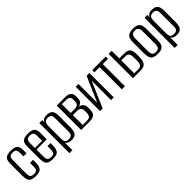

<svg xmlns="http://www.w3.org/2000/svg" viewBox="220 -1570 2752 2752"><g transform="rotate(-45 1596.0 -194.0)"><path d="M180 9Q131 9 100 -2.5Q69 -14 55 -44.5Q41 -75 41 -134V-378Q41 -451 72.5 -477.5Q104 -504 177 -504Q248 -504 279.5 -478Q311 -452 311 -382V-317H249V-384Q249 -427 235 -446.5Q221 -466 177 -466Q133 -466 118 -446.5Q103 -427 103 -384V-118Q103 -70 118 -50.5Q133 -31 179 -31Q221 -31 235 -50Q249 -69 249 -118V-185H311V-134Q311 -77 297 -46Q283 -15 254 -3Q225 9 180 9Z M528 9Q478 9 447 -2.5Q416 -14 402 -45Q388 -76 388 -135V-382Q388 -452 419.5 -478Q451 -504 524 -504Q595 -504 626.5 -478Q658 -452 658 -382V-254H450V-114Q450 -66 465 -47.5Q480 -29 526 -29Q568 -29 582 -47Q596 -65 596 -114V-178H658V-136Q658 -78 644 -46.5Q630 -15 601.5 -3Q573 9 528 9ZM450 -286H596V-384Q596 -426 582 -445Q568 -464 524 -464Q480 -464 465 -445Q450 -426 450 -384Z M747 116V-495H805L807 -451Q816 -472 836 -487Q856 -502 902 -502Q949 -502 974 -486Q999 -470 1009 -442Q1019 -414 1019 -377V-133Q1019 -92 1010 -60Q1001 -28 976 -10.5Q951 7 902 7Q864 7 841.5 -5Q819 -17 808 -35V116ZM883 -31Q911 -31 926 -39Q941 -47 948 -60.5Q955 -74 956 -90.5Q957 -107 957 -126V-367Q957 -386 956 -402.5Q955 -419 948 -433Q941 -447 926 -455Q911 -463 883 -463Q855 -463 840 -453Q825 -443 818 -426.5Q811 -410 810 -391Q809 -372 809 -355V-119Q809 -95 813.5 -74.5Q818 -54 833.5 -42.5Q849 -31 883 -31Z M1101 0V-495H1278Q1329 -495 1360 -471.5Q1391 -448 1391 -395V-358Q1391 -311 1364.5 -285.5Q1338 -260 1294 -259V-261Q1339 -261 1369 -235.5Q1399 -210 1399 -153V-122Q1399 -72 1383 -45.5Q1367 -19 1337.5 -9.5Q1308 0 1269 0ZM1167 -35H1254Q1278 -35 1295.5 -41.5Q1313 -48 1322.5 -66.5Q1332 -85 1332 -121V-160Q1332 -190 1320.5 -206Q1309 -222 1290.5 -228.5Q1272 -235 1248 -235H1167ZM1167 -278H1247Q1288 -278 1308.5 -296Q1329 -314 1329 -353V-395Q1329 -425 1309.5 -441Q1290 -457 1261 -457H1167Z M1484 0V-494H1540V-114L1706 -494H1762V0H1707V-394Q1664 -295 1622.5 -197Q1581 -99 1537 0Z M1925 0V-449H1820V-495H2095V-449H1988V0Z M2151 0V-493H2213V-339H2312Q2358 -339 2384 -325Q2410 -311 2421 -283Q2432 -255 2432 -214V-164Q2432 -122 2426 -91Q2420 -60 2406 -40Q2392 -20 2368 -10Q2344 0 2306 0ZM2213 -36H2294Q2327 -36 2343 -48.5Q2359 -61 2364.5 -83Q2370 -105 2370 -132V-202Q2370 -228 2365.5 -250Q2361 -272 2345 -285.5Q2329 -299 2294 -299H2213Z M2651 7Q2605 7 2574.5 -5.5Q2544 -18 2529.5 -50Q2515 -82 2515 -138V-369Q2515 -441 2546.5 -472Q2578 -503 2651 -503Q2724 -503 2755.5 -473Q2787 -443 2787 -369V-138Q2787 -82 2773 -50.5Q2759 -19 2729 -6Q2699 7 2651 7ZM2651 -32Q2691 -32 2708 -52Q2725 -72 2725 -125V-372Q2725 -421 2709 -442.5Q2693 -464 2651 -464Q2612 -464 2594.5 -443.5Q2577 -423 2577 -372V-125Q2577 -73 2594.5 -52.5Q2612 -32 2651 -32Z M2880 116V-495H2938L2940 -451Q2949 -472 2969 -487Q2989 -502 3035 -502Q3082 -502 3107 -486Q3132 -470 3142 -442Q3152 -414 3152 -377V-133Q3152 -92 3143 -60Q3134 -28 3109 -10.5Q3084 7 3035 7Q2997 7 2974.5 -5Q2952 -17 2941 -35V116ZM3016 -31Q3044 -31 3059 -39Q3074 -47 3081 -60.5Q3088 -74 3089 -90.5Q3090 -107 3090 -126V-367Q3090 -386 3089 -402.5Q3088 -419 3081 -433Q3074 -447 3059 -455Q3044 -463 3016 -463Q2988 -463 2973 -453Q2958 -443 2951 -426.5Q2944 -410 2943 -391Q2942 -372 2942 -355V-119Q2942 -95 2946.5 -74.5Q2951 -54 2966.5 -42.5Q2982 -31 3016 -31Z"/></g></svg>

Font: Alumni Sans
Style: Regular
Weight: 400
Designer: Robert E. Leuschke
Foundry: Robert E. Leuschke
Version: Version 1.018